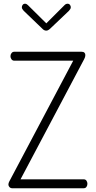

<svg xmlns="http://www.w3.org/2000/svg" viewBox="-20 -1008 512 1028"><path d="M46 0Q37 0 31 -6Q25 -12 25 -20Q25 -28 30 -37L372 -683H57Q47 -683 41.5 -690.5Q36 -698 36 -707Q36 -716 41.5 -723.5Q47 -731 57 -731H416Q427 -731 432 -726Q437 -721 437 -713Q437 -703 431 -692L90 -48H427Q438 -48 443 -40.5Q448 -33 448 -24Q448 -15 443 -7.5Q438 0 427 0ZM228 -844Q216 -844 207 -854L107 -950Q102 -956 99.5 -960Q97 -964 97 -970Q97 -976 101.5 -982Q106 -988 114 -988Q122 -988 129 -981L228 -883L326 -981Q333 -988 342 -988Q350 -988 354.5 -982Q359 -976 359 -970Q359 -964 356.5 -960Q354 -956 349 -950L248 -854Q237 -844 228 -844Z"/></svg>

Font: Dosis ExtraLight Light
Style: Regular
Weight: 300
Version: Version 3.001; ttfautohint (v1.8.2)